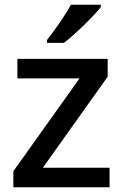

<svg xmlns="http://www.w3.org/2000/svg" viewBox="-20 -786 517 806"><path d="M403 -756V-766H278C253 -721 207 -655 177 -618V-606H248C296 -642 374 -719 403 -756ZM440 0V-82H160L432 -464V-539H53V-457H314L36 -67V0Z"/></svg>

Font: Noto Sans Lao UI Med
Style: Regular
Weight: 500
Designer: Monotype Design Team
Foundry: Monotype Imaging Inc.
Version: Version 2.000